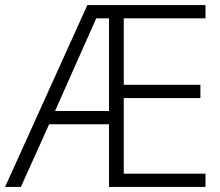

<svg xmlns="http://www.w3.org/2000/svg" viewBox="-21 -734 863 754"><path d="M786 0H407V-246H172L61 0H-1L322 -714H786V-662H465V-401H766V-349H465V-52H786ZM195 -298H407V-662H357Z"/></svg>

Font: Noto Sans Myanmar Light
Style: Regular
Weight: 300
Designer: Monotype Design Team
Foundry: Monotype Imaging Inc.
Version: Version 2.107; ttfautohint (v1.8.4.7-5d5b)